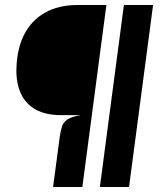

<svg xmlns="http://www.w3.org/2000/svg" viewBox="-20 -747 640 767"><path d="M192 0 219 -203Q222.5 -227 228.5 -243.8Q234.5 -260.5 251.2 -271Q268 -281.5 302.5 -287H225.5Q162.5 -287 122.5 -309.5Q82.5 -332 63.8 -372.5Q45 -413 45.5 -466.5Q46.5 -548.5 75.5 -606.8Q104.5 -665 159 -696Q213.5 -727 289.5 -727H405L309 0ZM379 0 475 -727H591.5L495.5 0Z"/></svg>

Font: Spline Sans Mono SemiBold
Style: Italic
Weight: 600
Italic angle: -4°
Monospace: yes
Version: Version 1.004